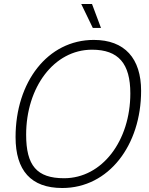

<svg xmlns="http://www.w3.org/2000/svg" viewBox="-20 -926 746 962"><path d="M445 -786H486L441 -906H387ZM292 16C525 16 687 -199 687 -471C687 -633 605 -726 450 -726C218 -726 58 -514 58 -239C58 -72 135 16 292 16ZM301 -33C164 -33 111 -97 111 -251C111 -488 250 -677 441 -677C574 -677 633 -607 633 -458C633 -221 492 -33 301 -33Z"/></svg>

Font: Geist ExtraLight
Style: Italic
Weight: 200
Italic angle: -12°
Designer: Basement.studio, Andrés Briganti, Mateo Zaragoza
Foundry: Basement.studio, Vercel, Andrés Briganti, Guido Ferreyra, Mateo Zaragoza
Version: Version 1.500